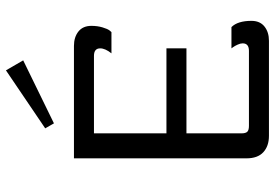

<svg xmlns="http://www.w3.org/2000/svg" viewBox="-158 -758 917 640"><g transform="rotate(-90 300.0 -438.5)"><path d="M418.3 -819.2 208.3 -716.7 191.7 -745.8 385 -876.7ZM166.7 0Q132.5 0 112.1 -18.8Q91.7 -37.5 91.7 -75V-650H466.7Q495.8 -650 514.6 -635Q533.3 -620 533.3 -591.7Q533.3 -571.7 528.3 -555Q523.3 -538.3 518.3 -531.7L512.5 -525H441.7Q458.3 -545.8 458.3 -562.5Q458.3 -583.3 433.3 -583.3H175V-341.7H458.3V-275H175V-91.7Q175 -77.5 180.4 -72.1Q185.8 -66.7 200 -66.7H450Q475 -66.7 475 -87.5Q475 -95 470.8 -104.2Q466.7 -113.3 462.5 -119.2L458.3 -125H529.2Q550 -104.2 550 -58.3Q550 -30 531.2 -15Q512.5 0 483.3 0Z"/></g></svg>

Font: BoonBaan
Style: Regular
Weight: 400
Designer: Sungsit Sawaiwan
Foundry: FontUni
Version: Version 2.0